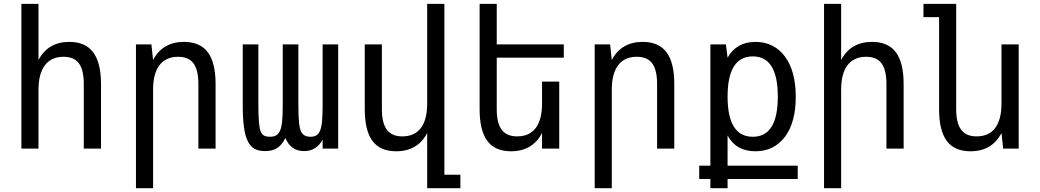

<svg xmlns="http://www.w3.org/2000/svg" viewBox="-20 -780 5458 1008"><path d="M182.1 0V-309.1Q182.1 -393.1 215.8 -437.5Q249.5 -481.9 313.5 -481.9Q368.7 -481.9 394.3 -447.3Q419.9 -412.6 419.9 -338.9V0H510.3V-338.9Q510.3 -450.7 469.2 -505.4Q428.2 -560.1 344.2 -560.1Q288.1 -560.1 247.1 -535.9Q206.1 -511.7 182.1 -464.8V-759.8H92.3V0Z M783.7 208V-309.1Q783.7 -394 817.4 -438Q851.1 -481.9 915 -481.9Q970.2 -481.9 995.8 -447.3Q1021.5 -412.6 1021.5 -338.9V0H1111.8V-338.9Q1111.8 -451.2 1071 -505.6Q1030.3 -560.1 945.8 -560.1Q889.6 -560.1 848.6 -535.9Q807.6 -511.7 783.7 -464.8L774.9 -546.9H693.8V208Z M1478.5 -55.7Q1505.9 13.2 1577.1 13.2Q1641.1 13.2 1673.8 -46.9V0H1755.4V-546.9H1673.8V-233.9Q1673.8 -176.8 1670.7 -142.8Q1667.5 -108.9 1659.2 -91.8Q1652.8 -77.6 1641.4 -69.8Q1629.9 -62 1610.4 -62Q1573.7 -62 1560.5 -89.4Q1553.2 -105 1550.3 -131.8Q1546.4 -167 1546.4 -233.9V-546.9H1464.4V-233.9Q1464.4 -171.4 1460.9 -140.6Q1457 -106.9 1449.2 -91.8Q1441.9 -76.7 1429.7 -69.3Q1417.5 -62 1396.5 -62Q1379.4 -62 1368.7 -67.1Q1357.9 -72.3 1352.1 -83Q1346.2 -92.3 1343.8 -105.7Q1341.3 -119.1 1339.4 -140.1Q1336.4 -176.3 1336.4 -233.9V-546.9H1254.4V-230Q1254.4 -156.7 1261.2 -108.9Q1267.6 -64 1281.7 -37.1Q1295.9 -9.3 1317.9 2Q1339.8 13.2 1372.1 13.2Q1411.1 13.2 1436 -3.4Q1460.9 -20 1478.5 -55.7Z M2397 208V137.2H2313V-759.8H2222.7V-236.8Q2222.7 -151.9 2189.5 -107.9Q2156.2 -64 2091.8 -64Q2037.1 -64 2011 -98.9Q1984.9 -133.8 1984.9 -207V-546.9H1895V-207Q1895 -94.7 1935.3 -40.3Q1975.6 14.2 2060.1 14.2Q2116.7 14.2 2157.7 -10.3Q2198.7 -34.7 2222.7 -82V208Z M2825.7 -82V0H2916V-351.6H2825.7V-236.8Q2825.7 -151.9 2792.5 -107.9Q2759.3 -64 2694.8 -64Q2640.1 -64 2614 -98.9Q2587.9 -133.8 2587.9 -207V-477.1H2939.9V-546.9H2587.9V-759.8H2498V-207Q2498 -94.7 2538.3 -40.3Q2578.6 14.2 2663.1 14.2Q2719.7 14.2 2760.7 -10.3Q2801.8 -34.7 2825.7 -82Z M3191.9 208V-309.1Q3191.9 -394 3225.6 -438Q3259.3 -481.9 3323.2 -481.9Q3378.4 -481.9 3404.1 -447.3Q3429.7 -412.6 3429.7 -338.9V0H3520V-338.9Q3520 -451.2 3479.2 -505.6Q3438.5 -560.1 3354 -560.1Q3297.9 -560.1 3256.8 -535.9Q3215.8 -511.7 3191.9 -464.8L3183.1 -546.9H3102.1V208Z M3799.8 208V159.7H4168V89.8H3799.8V-68.8Q3844.7 14.2 3945.8 14.2Q4043.9 14.2 4101.6 -62.5Q4157.7 -138.2 4157.7 -271Q4157.7 -406.2 4101.1 -482.9Q4073.2 -521 4033.9 -540.5Q3994.6 -560.1 3946.3 -560.1Q3896.5 -560.1 3859.4 -539.1Q3822.3 -518.1 3799.8 -477.1L3791 -546.9H3709.5V89.8H3650.9V159.7H3709.5V208ZM3799.8 -272.9Q3799.8 -483.9 3932.6 -483.9Q4063.5 -483.9 4063.5 -272.9Q4063.5 -62 3932.6 -62Q3799.8 -62 3799.8 -272.9Z M4396 208V-309.1Q4396 -394 4429.7 -438Q4463.4 -481.9 4527.3 -481.9Q4582.5 -481.9 4608.2 -447.3Q4633.8 -412.6 4633.8 -338.9V0H4724.1V-338.9Q4724.1 -451.2 4683.3 -505.6Q4642.6 -560.1 4558.1 -560.1Q4502 -560.1 4460.9 -535.9Q4419.9 -511.7 4396 -464.8V-759.8H4306.2V208Z M5237.8 -82 5246.6 0H5328.1V-546.9H5237.8V-236.8Q5237.8 -151.9 5204.6 -107.9Q5171.4 -64 5106.9 -64Q5052.2 -64 5026.1 -98.9Q5000 -133.8 5000 -207V-759.8H4828.1V-689.9H4910.2V-207Q4910.2 -94.7 4950.4 -40.3Q4990.7 14.2 5075.2 14.2Q5131.8 14.2 5172.9 -10.3Q5213.9 -34.7 5237.8 -82Z"/></svg>

Font: Hack Dev
Style: Regular
Weight: 400
Designer: Christopher Simpkins
Foundry: Christopher Simpkins
Version: Version 2.0315